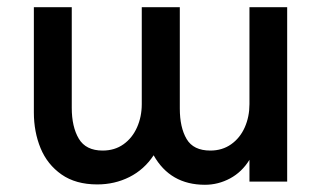

<svg xmlns="http://www.w3.org/2000/svg" viewBox="-20 -508 897 537"><path d="M409.7 -73.7Q383.3 -33.7 342 -12.9Q300.8 7.8 252 7.8Q191.9 7.8 152.1 -20Q112.3 -47.9 93.5 -93.5Q74.7 -139.2 74.7 -193.8V-487.8H180.7V-206.5Q180.7 -153.3 200.4 -120.1Q220.2 -86.9 267.1 -86.9Q300.8 -86.9 325.4 -104.5Q350.1 -122.1 363.3 -151.9Q376.5 -181.6 376.5 -216.8V-487.8H482.9V-204.6Q482.9 -151.4 502 -119.1Q521 -86.9 568.4 -86.9Q601.6 -86.9 626.5 -104.5Q651.4 -122.1 664.6 -151.9Q677.7 -181.6 677.7 -216.8V-487.8H783.2V0H677.7V-61Q656.7 -26.9 623.5 -9Q590.3 8.8 553.2 8.8Q456.1 8.8 409.7 -73.7Z"/></svg>

Font: Acari Sans SemiBold
Style: Regular
Weight: 600
Designer: Alfredo Marco Pradil and Stefan Peev
Foundry: Hanken Design Co.
Version: Version 1.045;January 11, 2019;FontCreator 11.5.0.2425 64-bi